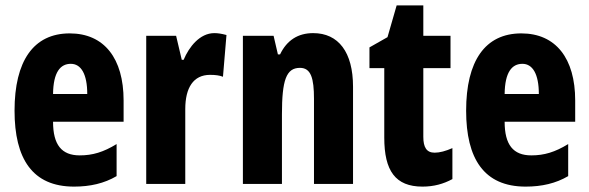

<svg xmlns="http://www.w3.org/2000/svg" viewBox="-20 -683 2186 713"><path d="M239 -559C104 -559 34 -456 34 -272C34 -94 100 10 255 10C315 10 367 -2 413 -29V-148C364 -118 324 -106 276 -106C209 -106 177 -145 177 -231H439V-310C439 -466 367 -559 239 -559ZM243 -446C281 -446 304 -408 304 -334H177C178 -415 204 -446 243 -446Z M776 -560C722 -560 682 -509 662 -461H655L634 -550H523V0H668V-278C668 -357 698 -405 760 -405C780 -405 795 -403 808 -398L821 -553C802 -558 789 -560 776 -560Z M1143 -560C1086 -560 1045 -533 1020 -481H1012L996 -550H882V0H1027V-258C1027 -386 1043 -431 1094 -431C1135 -431 1146 -392 1146 -316V0H1291V-361C1291 -489 1237 -560 1143 -560Z M1594 -116C1564 -116 1552 -136 1552 -175V-430H1653V-550H1552V-663H1453L1419 -545L1352 -507V-430H1407V-172C1407 -49 1448 10 1549 10C1591 10 1627 0 1660 -18V-133C1635 -122 1613 -116 1594 -116Z M1916 -559C1781 -559 1711 -456 1711 -272C1711 -94 1777 10 1932 10C1992 10 2044 -2 2090 -29V-148C2041 -118 2001 -106 1953 -106C1886 -106 1854 -145 1854 -231H2116V-310C2116 -466 2044 -559 1916 -559ZM1920 -446C1958 -446 1981 -408 1981 -334H1854C1855 -415 1881 -446 1920 -446Z"/></svg>

Font: Noto Sans Khmer UI ExtraCondensed ExtraBold
Style: Regular
Weight: 800
Width: 2
Designer: Danh Hong and the Monotype Design Team
Foundry: Monotype Imaging Inc.
Version: Version 2.002